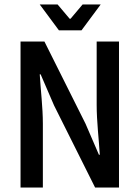

<svg xmlns="http://www.w3.org/2000/svg" viewBox="-20 -840 629 860"><path d="M72 0H172V-286C172 -359 162 -438 158 -507H162L222 -368L406 0H513V-654H413V-370C413 -297 423 -214 427 -147H423L363 -286L179 -654H72ZM350 -820 296 -756H292L238 -820H158L244 -704H345L431 -820Z"/></svg>

Font: Falling Sky
Style: Condensed
Weight: 400
Designer: Paul D. Hunt
Foundry: Adobe Systems Incorporated
Version: Version 1.02